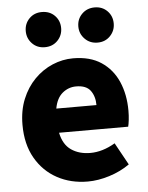

<svg xmlns="http://www.w3.org/2000/svg" viewBox="-57 -864 710 924"><g transform="rotate(-5 298.0 -402.0)"><path d="M330 14Q248 14 182.5 -21.5Q117 -57 78.5 -124Q40 -191 40 -285Q40 -354 62.5 -409Q85 -464 123.5 -503Q162 -542 210.5 -562.5Q259 -583 310 -583Q392 -583 446 -547Q500 -511 527 -449Q554 -387 554 -309Q554 -285 551.5 -264Q549 -243 546 -232H212Q224 -174 262 -148Q300 -122 354 -122Q413 -122 474 -158L533 -51Q489 -20 434.5 -3Q380 14 330 14ZM209 -349H403Q403 -391 382.5 -419Q362 -447 313 -447Q276 -447 247 -423Q218 -399 209 -349ZM180 -648Q143 -648 119 -673Q95 -698 95 -733Q95 -769 119 -793.5Q143 -818 180 -818Q218 -818 242 -793.5Q266 -769 266 -733Q266 -698 242 -673Q218 -648 180 -648ZM435 -648Q398 -648 373.5 -673Q349 -698 349 -733Q349 -769 373.5 -793.5Q398 -818 435 -818Q472 -818 496 -793.5Q520 -769 520 -733Q520 -698 496 -673Q472 -648 435 -648Z"/></g></svg>

Font: Source Han Sans CN Heavy
Style: Regular
Weight: 900
Designer: Ryoko NISHIZUKA 西塚涼子 (kana, bopomofo & ideographs); Paul D. Hunt (Latin, Greek & Cyrillic); Sandoll Communications 산돌커뮤니
Foundry: Adobe
Version: Version 2.000;hotconv 1.0.107;makeotfexe 2.5.65593